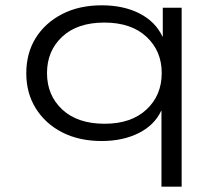

<svg xmlns="http://www.w3.org/2000/svg" viewBox="-20 -523 823 723"><path d="M588 180V-106H587Q562 -52 502.5 -22Q443 8 363 8Q278 8 214.5 -24.5Q151 -57 115 -114.5Q79 -172 79 -247Q79 -323 114.5 -380Q150 -437 214 -470Q278 -503 363 -503Q445 -503 505 -472.5Q565 -442 592 -385H593V-494H664V180ZM374 -57Q474 -57 531.5 -110.5Q589 -164 589 -248Q589 -331 531.5 -384.5Q474 -438 373 -438Q271 -438 214 -384.5Q157 -331 157 -248Q157 -164 214.5 -110.5Q272 -57 374 -57Z"/></svg>

Font: Nunito Sans 7pt Expanded Light
Style: Regular
Weight: 300
Width: 7
Designer: Vernon Adams
Foundry: Vernon Adams
Version: Version 3.101;gftools[0.9.27]